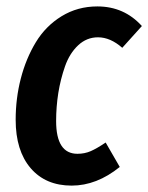

<svg xmlns="http://www.w3.org/2000/svg" viewBox="-20 -563 462 598"><path d="M283.2 -543Q366.7 -543 421.9 -481.9L360.8 -414.1Q323.7 -446.8 285.2 -446.8Q250 -446.8 223.4 -421.9Q196.8 -397 182.6 -356.7Q168.5 -316.4 161.6 -273.4Q154.8 -230.5 154.8 -186Q154.8 -84 221.2 -84Q243.7 -84 262.7 -92.3Q281.7 -100.6 309.1 -119.1L353 -43Q281.2 15.1 203.1 15.1Q122.1 15.1 75.4 -39.3Q28.8 -93.8 28.8 -189.9Q28.8 -256.8 44.9 -318.8Q61 -380.9 91.6 -431.4Q122.1 -481.9 171.9 -512.5Q221.7 -543 283.2 -543Z"/></svg>

Font: Fira Sans Compressed Medium
Style: Italic
Weight: 500
Width: 3
Italic angle: -8°
Designer: Carrois Corporate & Edenspiekermann AG
Foundry: Carrois Corporate GbR & Edenspiekermann AG
Version: Version 4.203;PS 004.203;hotconv 1.0.88;makeotf.lib2.5.64775